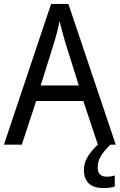

<svg xmlns="http://www.w3.org/2000/svg" viewBox="-20 -736 610 977"><path d="M478 0 404 -222H164L91 0H0L240 -716H328L569 0ZM311 -524Q308 -535 302.5 -555Q297 -575 291.5 -595.5Q286 -616 283 -629Q278 -601 270.5 -573Q263 -545 257 -524L187 -301H381ZM477 116Q477 163 522 163Q537 163 547 161Q557 159 564 157V213Q552 217 538.5 219Q525 221 507 221Q456 221 431.5 197Q407 173 407 128Q407 87 434.5 49Q462 11 495 -14L542 0Q508 33 492.5 59.5Q477 86 477 116Z"/></svg>

Font: Noto Sans Myanmar SemiCondensed
Style: Regular
Weight: 400
Width: 4
Designer: Monotype Design Team
Foundry: Monotype Imaging Inc.
Version: Version 2.107; ttfautohint (v1.8.4.7-5d5b)